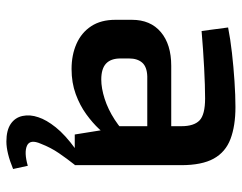

<svg xmlns="http://www.w3.org/2000/svg" viewBox="-98 -445 757 601"><g transform="rotate(90 280.5 -144.5)"><path d="M315 -503Q374 -503 415 -487.5Q456 -472 476.5 -435Q497 -398 497 -333V0H401L384 -106L375 -120V-334Q375 -373 357 -390.5Q339 -408 288 -408Q250 -408 192.5 -405Q135 -402 77 -397L66 -480Q101 -487 145 -492Q189 -497 234 -500Q279 -503 315 -503ZM445 -302 444 -227H219Q189 -226 176 -211Q163 -196 163 -170V-143Q163 -113 179 -98Q195 -83 229 -83Q256 -83 289 -93.5Q322 -104 354.5 -125Q387 -146 413 -175V-112Q403 -97 384 -76.5Q365 -56 337.5 -36Q310 -16 274.5 -3Q239 10 196 10Q152 10 117 -5.5Q82 -21 62 -51.5Q42 -82 42 -127V-179Q42 -237 80.5 -269.5Q119 -302 186 -302ZM446 -2 496 0Q477 24 459.5 49.5Q442 75 430 106Q415 140 436 149.5Q457 159 499 147L509 193Q458 214 423 214Q388 214 368 200.5Q348 187 343 163.5Q338 140 347 114Q355 89 378.5 59.5Q402 30 446 -2Z"/></g></svg>

Font: Exo 2 SemiBold
Style: Regular
Weight: 600
Designer: Natanael Gama
Foundry: Natanael Gama
Version: Version 2.010